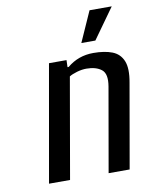

<svg xmlns="http://www.w3.org/2000/svg" viewBox="-79 -749 637 809"><g transform="rotate(-10 239.0 -345.0)"><path d="M65 0 153 -500H228L227 -470H232Q280 -510 344 -510Q392 -510 424.5 -497.5Q457 -485 470.5 -452.5Q484 -420 473 -360L410 0H320L383 -360Q392 -413 368.5 -431.5Q345 -450 304 -450Q285 -450 264 -444Q243 -438 230 -430L155 0ZM302 -560 360 -690H455L362 -560Z"/></g></svg>

Font: Cuprum
Style: Italic
Weight: 400
Italic angle: -10°
Designer: Jovanny Lemonad
Foundry: Jovanny Lemonad
Version: Version 3.000